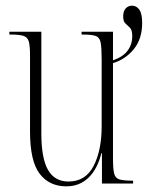

<svg xmlns="http://www.w3.org/2000/svg" viewBox="-20 -648 522 678"><path d="M214 10Q154 10 120 -34.5Q86 -79 86 -184V-453Q86 -487 81.5 -502Q77 -517 62.5 -521.5Q48 -526 17 -526H13V-536H126V-177Q126 -89 149.5 -48Q173 -7 222 -7Q282 -7 310.5 -62Q339 -117 339 -202V-438Q339 -479 335.5 -497.5Q332 -516 318 -521Q304 -526 271 -526H268V-536H379V-435Q414 -447 430.5 -469Q447 -491 447 -520Q447 -542 439 -550Q431 -558 423 -565Q415 -572 415 -590Q415 -609 424 -618.5Q433 -628 446 -628Q462 -628 472 -614Q482 -600 482 -567Q482 -511 453 -475Q424 -439 379 -425V-90Q379 -52 383 -35.5Q387 -19 401.5 -14.5Q416 -10 448 -10H450V0H340V-107H338Q324 -51 292.5 -20.5Q261 10 214 10Z"/></svg>

Font: Noto Serif Display ExtraCondensed ExtraLight
Style: Regular
Weight: 200
Width: 2
Designer: Monotype Design Team
Foundry: Monotype Imaging Inc.
Version: Version 2.009